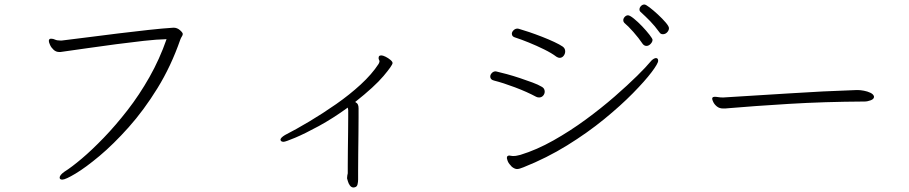

<svg xmlns="http://www.w3.org/2000/svg" viewBox="-20 -779 4040 853"><path d="M255 -599Q306 -605 371 -613.5Q436 -622 506 -630.5Q576 -639 639.5 -646Q703 -653 751 -656Q767 -656 779.5 -645Q792 -634 792 -628Q792 -623 788 -617Q784 -611 781 -603Q740 -485 679.5 -387Q619 -289 551.5 -213.5Q484 -138 422.5 -86.5Q361 -35 316 -8Q271 19 257 19Q245 19 245 10Q245 -1 266 -16Q298 -36 343.5 -74.5Q389 -113 441.5 -167.5Q494 -222 546.5 -289.5Q599 -357 644 -436.5Q689 -516 720 -605Q677 -604 618.5 -597.5Q560 -591 495.5 -582.5Q431 -574 368.5 -565Q306 -556 256 -549Q252 -548 249 -548Q246 -548 243 -548Q229 -548 218.5 -557.5Q208 -567 202.5 -579Q197 -591 197 -597Q197 -606 205 -607H208Q216 -607 224.5 -603Q233 -599 247 -599Z M1522 11Q1522 6 1523 0.5Q1524 -5 1525 -9Q1525 -14 1525 -43Q1525 -72 1525.5 -111.5Q1526 -151 1526.5 -191Q1527 -231 1527 -258.5Q1527 -286 1527 -290Q1527 -293 1525 -301Q1459 -253 1396.5 -219Q1334 -185 1291 -167Q1248 -149 1240 -149Q1230 -149 1227 -155Q1226 -156 1226 -158Q1226 -167 1246 -179Q1295 -204 1354.5 -239.5Q1414 -275 1473.5 -316.5Q1533 -358 1582.5 -403.5Q1632 -449 1662 -495Q1666 -503 1666 -506Q1666 -510 1664 -513Q1662 -517 1662 -520Q1662 -530 1667 -531.5Q1672 -533 1673 -533Q1681 -533 1693 -527Q1705 -521 1714.5 -513Q1724 -505 1724 -499Q1724 -489 1684 -441.5Q1644 -394 1558 -326Q1567 -321 1570 -314.5Q1573 -308 1573 -298Q1573 -291 1573 -259Q1573 -227 1572.5 -183.5Q1572 -140 1571.5 -96Q1571 -52 1571 -20Q1571 12 1571 19Q1571 29 1568.5 40Q1566 51 1556 53Q1555 53 1554 53.5Q1553 54 1551 54Q1541 54 1534.5 45Q1528 36 1525.5 26Q1523 16 1522 14Z M2952 -654Q2952 -644 2944 -635.5Q2936 -627 2925 -627Q2915 -627 2910 -635Q2889 -664 2868.5 -685Q2848 -706 2826 -726Q2821 -730 2821 -737Q2821 -745 2827.5 -752Q2834 -759 2843 -759Q2849 -759 2866 -746Q2883 -733 2903 -714.5Q2923 -696 2937.5 -679Q2952 -662 2952 -654ZM2879 -602Q2879 -593 2870.5 -584Q2862 -575 2852 -575Q2843 -575 2836 -583Q2817 -611 2793.5 -637.5Q2770 -664 2754 -677Q2749 -682 2749 -689Q2749 -697 2755.5 -704Q2762 -711 2770 -711Q2778 -711 2796 -696.5Q2814 -682 2833 -662Q2852 -642 2865.5 -624.5Q2879 -607 2879 -602ZM2270 -612Q2254 -616 2254 -629Q2254 -637 2261.5 -644.5Q2269 -652 2279 -652Q2281 -652 2282.5 -651.5Q2284 -651 2285 -651Q2303 -646 2331 -636.5Q2359 -627 2388.5 -615.5Q2418 -604 2442.5 -592.5Q2467 -581 2480 -572Q2491 -564 2491 -551Q2491 -540 2484 -531Q2477 -522 2466 -522Q2460 -522 2452 -527Q2431 -543 2397.5 -559.5Q2364 -576 2329.5 -590Q2295 -604 2270 -612ZM2292 -91Q2364 -113 2438.5 -155Q2513 -197 2582.5 -248Q2652 -299 2710.5 -350Q2769 -401 2810.5 -442Q2852 -483 2869 -504Q2876 -513 2883 -517Q2890 -521 2894 -521Q2904 -521 2904 -509Q2904 -497 2875 -458.5Q2846 -420 2792 -365Q2738 -310 2664 -249.5Q2590 -189 2499.5 -133Q2409 -77 2306 -36Q2287 -28 2277 -28Q2267 -28 2254 -38Q2251 -41 2243.5 -50Q2236 -59 2233 -72Q2232 -74 2232 -78Q2232 -88 2243 -88Q2245 -88 2246.5 -87.5Q2248 -87 2249 -87Q2253 -86 2256.5 -86Q2260 -86 2263 -86Q2270 -86 2276.5 -87.5Q2283 -89 2292 -91ZM2375 -346Q2368 -346 2362 -349Q2321 -371 2268 -391Q2215 -411 2175 -421Q2158 -425 2158 -439Q2158 -447 2165 -454.5Q2172 -462 2182 -462Q2183 -462 2184.5 -461.5Q2186 -461 2187 -461Q2205 -457 2232.5 -449.5Q2260 -442 2290 -432Q2320 -422 2345.5 -412.5Q2371 -403 2386 -394Q2400 -387 2400 -372Q2400 -362 2393 -354Q2386 -346 2375 -346Z M3790 -379Q3802 -379 3818 -376Q3834 -373 3846.5 -367Q3859 -361 3862 -353Q3862 -352 3862.5 -351.5Q3863 -351 3863 -349Q3863 -339 3848.5 -333.5Q3834 -328 3821 -328Q3641 -327 3485 -317.5Q3329 -308 3213 -298Q3207 -297 3202.5 -297Q3198 -297 3193 -297Q3176 -297 3165 -306Q3154 -315 3149 -325.5Q3144 -336 3144 -340Q3144 -346 3149 -348Q3151 -349 3155 -349Q3162 -349 3171 -347.5Q3180 -346 3190 -346H3194Q3334 -354 3484.5 -364Q3635 -374 3787 -379Z"/></svg>

Font: Moon Stars Kai T HW Light
Style: Regular
Weight: 300
Designer: GuiWonder
Version: Version 1.101